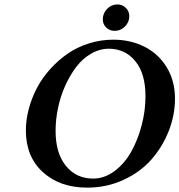

<svg xmlns="http://www.w3.org/2000/svg" viewBox="-20 -838 813 870"><path d="M473.1 -617.2Q431.2 -617.2 392.6 -594.7Q354 -572.3 325.4 -534.7Q296.9 -497.1 275.4 -449.2Q253.9 -401.4 242.9 -348.6Q231.9 -295.9 231.9 -245.1Q231.9 -143.6 278.8 -86.2Q325.7 -28.8 401.9 -28.8Q453.1 -28.8 498.5 -62.5Q543.9 -96.2 574.2 -149.9Q604.5 -203.6 621.8 -269.8Q639.2 -335.9 639.2 -401.9Q639.2 -504.9 593 -561Q546.9 -617.2 473.1 -617.2ZM375 12.2Q251.5 12.2 174.3 -57.9Q97.2 -127.9 97.2 -247.1Q97.2 -295.4 110.6 -345.2Q124 -395 147.9 -440.4Q171.9 -485.8 208 -525.6Q244.1 -565.4 286.9 -595Q329.6 -624.5 383.1 -641.4Q436.5 -658.2 493.2 -658.2Q571.8 -658.2 635.3 -626Q698.7 -593.8 735.8 -532.5Q772.9 -471.2 772.9 -391.1Q772.9 -316.4 744.6 -244.4Q716.3 -172.4 666 -115.2Q615.7 -58.1 539.6 -22.9Q463.4 12.2 375 12.2ZM445.8 -750Q445.8 -777.8 465.3 -797.9Q484.9 -817.9 512.2 -817.9Q534.7 -817.9 550.3 -802.2Q565.9 -786.6 565.9 -765.1Q565.9 -737.3 546.1 -717.8Q526.4 -698.2 500 -698.2Q476.6 -698.2 461.2 -713.4Q445.8 -728.5 445.8 -750Z"/></svg>

Font: Linux Libertine G
Style: Bold Italic
Weight: 700
Italic angle: -11.5°
Designer: Philipp H. Poll
Foundry: Philipp H. Poll
Version: Version 4.1.0